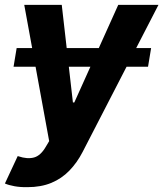

<svg xmlns="http://www.w3.org/2000/svg" viewBox="-49 -566 672 790"><path d="M572.8 -368.2 560.1 -291.5H6.8L19.5 -368.2ZM63.5 204.1Q34.7 204.6 10.5 200.2Q-13.7 195.8 -28.8 189L23.9 76.2L26.9 77.1Q63.5 89.4 90.8 82Q118.2 74.7 139.6 37.6L153.3 14.6L50.8 -545.9H205.1L251 -144.5H256.8L437.5 -545.9H603L291 59.1Q268.1 103.5 236.3 136.2Q204.6 168.9 162.1 186.5Q119.6 204.1 63.5 204.1Z"/></svg>

Font: Inter Tight
Style: Bold Italic
Weight: 700
Italic angle: -9.39999°
Designer: Rasmus Andersson
Foundry: rsms
Version: Version 3.004